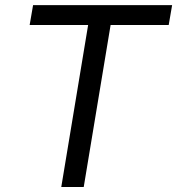

<svg xmlns="http://www.w3.org/2000/svg" viewBox="-20 -748 708 768"><path d="M98.6 -647.9 112.3 -727.5H668.5L654.8 -647.9H422.4L314.9 0H225.1L332.5 -647.9Z"/></svg>

Font: Inter 24pt
Style: Italic
Weight: 400
Italic angle: -9.3988°
Designer: Rasmus Andersson
Foundry: rsms
Version: Version 4.001;git-66647c0bb